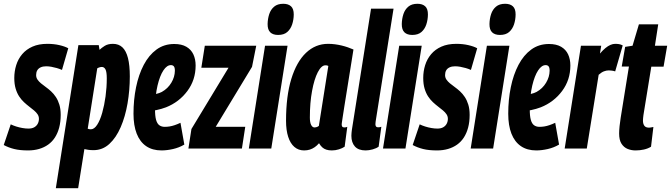

<svg xmlns="http://www.w3.org/2000/svg" viewBox="-47 -786 3551 1016"><path d="M-27.2 -18.6 9.8 -128Q23 -121.6 39.1 -116.5Q55.2 -111.4 72 -108.5Q88.8 -105.6 103.4 -105.6Q122.4 -105.6 134.6 -112.7Q146.8 -119.8 152.9 -131.6Q159 -143.4 159 -157.2Q159 -170.4 151.9 -181.1Q144.8 -191.8 133.3 -201.4Q121.8 -211 107.8 -221.7Q93.8 -232.4 79.8 -245.4Q65.8 -258.4 54.3 -275.9Q42.8 -293.4 35.7 -317.4Q28.6 -341.4 28.6 -373.2Q28.6 -408.8 38.8 -441.4Q49 -474 70.5 -499.4Q92 -524.8 125.1 -539.4Q158.2 -554 203.6 -554Q237.8 -554 267.3 -547.2Q296.8 -540.4 314.2 -530.6L281 -416Q268 -421.8 253.2 -426Q238.4 -430.2 224.3 -432.7Q210.2 -435.2 196.8 -435.2Q180 -435.2 167.9 -429.5Q155.8 -423.8 150 -413.5Q144.2 -403.2 144.2 -388.8Q144.2 -375.4 151.3 -365Q158.4 -354.6 169.9 -345Q181.4 -335.4 195.4 -325.4Q209.4 -315.4 223.2 -302.7Q237 -290 248.5 -272.7Q260 -255.4 267.1 -232.3Q274.2 -209.2 274.2 -178.2Q274.2 -141 266.2 -111Q258.2 -81 243.6 -58.4Q229 -35.8 207.8 -20.7Q186.6 -5.6 159.8 2.2Q133 10 101.4 10Q58.2 10 28.1 2.5Q-2 -5 -27.2 -18.6Z M248.4 210 367.8 -547H475.6L479.7 -522.3Q489.8 -532.4 507 -543.2Q524.1 -554 550.6 -554Q581.1 -554 600.8 -535.5Q620.4 -517 630.2 -478.7Q639.9 -440.4 639.9 -381.7Q639.9 -308.5 627.9 -238.8Q615.9 -169.1 591.7 -113.2Q567.5 -57.3 531.7 -24.4Q495.8 8.6 447.8 8.6Q431.2 8.6 419.8 6.7Q408.4 4.9 399.5 3L366.5 210ZM433.9 -101.8Q451.7 -101.8 467.2 -125.7Q482.7 -149.6 493.9 -189.2Q505.1 -228.8 511.6 -276.3Q518 -323.8 518 -371Q518 -405.5 511.2 -418.6Q504.4 -431.7 491.9 -431.7Q485.9 -431.7 479.1 -429.5Q472.3 -427.4 467.6 -424.3L417.2 -104.9Q421 -103 425.6 -102.4Q430.2 -101.8 433.9 -101.8Z M749.6 -284.8Q763.6 -285.2 780.5 -289.2Q797.4 -293.2 809.4 -299.6Q841.2 -317.4 859.6 -348.1Q878 -378.8 878.4 -411.6Q878.4 -428.6 872.9 -435Q867.4 -441.4 857.8 -441.4Q836.4 -441.8 817.6 -413.5Q798.8 -385.2 786.5 -333.1Q774.2 -281 773.4 -210.2Q773 -172.6 778.9 -151.8Q784.8 -131 796.6 -122.9Q808.4 -114.8 824.4 -114.8Q836.8 -114.8 849.9 -116.8Q863 -118.8 877.6 -123.8Q892.2 -128.8 908 -136.2L928.4 -21Q901.2 -4.8 868.7 2.6Q836.2 10 807.8 10Q759.6 10 726.5 -12.6Q693.4 -35.2 676.4 -78.6Q659.4 -122 659.4 -184.2Q659.4 -258 673 -324.6Q686.6 -391.2 713.7 -442.8Q740.8 -494.4 781.1 -523.8Q821.4 -553.2 875 -553.2Q914 -553.2 939.1 -538.6Q964.2 -524 976.2 -498.4Q988.2 -472.8 988.2 -439.2Q988.2 -363 944.4 -304.3Q900.6 -245.6 831.6 -218.2Q807.4 -209 780.8 -203.5Q754.2 -198 726.8 -197.6Z M950 0 966 -103.4 1162.3 -427.7H1018.4L1036.8 -544H1308.9L1286.6 -432.2L1094.5 -114.9H1250.8L1233.1 0Z M1269.7 0 1355.5 -544H1474.6L1388.5 0ZM1451.9 -766Q1478.6 -766 1493.2 -752.4Q1507.7 -738.8 1507.4 -709Q1507.1 -681.6 1499 -656.8Q1490.8 -632.1 1473.1 -616.6Q1455.4 -601.1 1424.6 -601.1Q1397.5 -601.1 1383.1 -615Q1368.8 -629 1369.1 -658.8Q1369.7 -686.9 1377.7 -711.3Q1385.7 -735.7 1403.8 -750.9Q1421.8 -766 1451.9 -766Z M1708.8 10Q1692.4 10 1679.8 5.9Q1667.2 1.9 1658 -6.6Q1648.8 -15.1 1641.2 -28.1Q1630.7 -15.8 1618.6 -7.3Q1606.4 1.2 1592.6 5.6Q1578.7 10 1562.2 10Q1532.3 10 1510.8 -8.5Q1489.2 -26.9 1477.9 -62.2Q1466.6 -97.5 1466.6 -146.9Q1466.6 -277.2 1494.4 -368Q1522.2 -458.8 1572.2 -506.4Q1622.2 -554 1689.2 -554Q1708.1 -554 1726 -551.6Q1743.8 -549.2 1761 -545.1Q1778.1 -541 1793.6 -535.6Q1809 -530.1 1823.4 -524Q1805.6 -412.9 1794.1 -340.9Q1782.5 -268.9 1775.8 -226.8Q1769 -184.6 1766.1 -164.2Q1763.1 -143.8 1762.1 -137.3Q1761.1 -130.7 1761.1 -128.7Q1761.1 -120.2 1764 -116Q1766.9 -111.7 1775.1 -111.7Q1778.9 -111.7 1782.8 -112.3Q1786.6 -112.9 1790.7 -114.8L1776.8 -9.8Q1765 -1.6 1746.6 4.2Q1728.2 10 1708.8 10ZM1640.3 -119.7 1690.4 -437Q1686.9 -439.2 1683.3 -439.8Q1679.6 -440.4 1674.9 -440.4Q1653.6 -440.4 1634.7 -403.9Q1615.8 -367.4 1604.3 -304.7Q1592.7 -242 1592.7 -164.3Q1592.7 -138.1 1599.5 -124.9Q1606.3 -111.6 1617.2 -111.6Q1621.6 -111.6 1625.7 -112.7Q1629.7 -113.8 1633.6 -115.5Q1637.5 -117.2 1640.3 -119.7Z M1916.4 -740H2035.5L1943.1 -157.9Q1941.5 -148.7 1940.6 -141.6Q1939.6 -134.5 1939.6 -129.3Q1939.6 -124 1941.1 -120Q1942.5 -116 1945.9 -114.2Q1949.3 -112.4 1954.4 -112.4Q1957.6 -112.4 1961.9 -112.9Q1966.2 -113.3 1970.9 -115.2L1956.7 -9.9Q1944.6 -1 1924.9 4.5Q1905.1 10 1887.7 10Q1849.6 10 1831 -10.9Q1812.4 -31.7 1812.4 -67.5Q1812.4 -74.6 1813.2 -83.1Q1814.1 -91.5 1815.1 -99.6Z M1979.7 0 2065.5 -544H2184.6L2098.5 0ZM2161.9 -766Q2188.6 -766 2203.2 -752.4Q2217.7 -738.8 2217.4 -709Q2217.1 -681.6 2209 -656.8Q2200.8 -632.1 2183.1 -616.6Q2165.4 -601.1 2134.6 -601.1Q2107.5 -601.1 2093.1 -615Q2078.8 -629 2079.1 -658.8Q2079.7 -686.9 2087.7 -711.3Q2095.7 -735.7 2113.8 -750.9Q2131.8 -766 2161.9 -766Z M2136.8 -18.6 2173.8 -128Q2187 -121.6 2203.1 -116.5Q2219.2 -111.4 2236 -108.5Q2252.8 -105.6 2267.4 -105.6Q2286.4 -105.6 2298.6 -112.7Q2310.8 -119.8 2316.9 -131.6Q2323 -143.4 2323 -157.2Q2323 -170.4 2315.9 -181.1Q2308.8 -191.8 2297.3 -201.4Q2285.8 -211 2271.8 -221.7Q2257.8 -232.4 2243.8 -245.4Q2229.8 -258.4 2218.3 -275.9Q2206.8 -293.4 2199.7 -317.4Q2192.6 -341.4 2192.6 -373.2Q2192.6 -408.8 2202.8 -441.4Q2213 -474 2234.5 -499.4Q2256 -524.8 2289.1 -539.4Q2322.2 -554 2367.6 -554Q2401.8 -554 2431.3 -547.2Q2460.8 -540.4 2478.2 -530.6L2445 -416Q2432 -421.8 2417.2 -426Q2402.4 -430.2 2388.3 -432.7Q2374.2 -435.2 2360.8 -435.2Q2344 -435.2 2331.9 -429.5Q2319.8 -423.8 2314 -413.5Q2308.2 -403.2 2308.2 -388.8Q2308.2 -375.4 2315.3 -365Q2322.4 -354.6 2333.9 -345Q2345.4 -335.4 2359.4 -325.4Q2373.4 -315.4 2387.2 -302.7Q2401 -290 2412.5 -272.7Q2424 -255.4 2431.1 -232.3Q2438.2 -209.2 2438.2 -178.2Q2438.2 -141 2430.2 -111Q2422.2 -81 2407.6 -58.4Q2393 -35.8 2371.8 -20.7Q2350.6 -5.6 2323.8 2.2Q2297 10 2265.4 10Q2222.2 10 2192.1 2.5Q2162 -5 2136.8 -18.6Z M2443.7 0 2529.5 -544H2648.6L2562.5 0ZM2625.9 -766Q2652.6 -766 2667.2 -752.4Q2681.7 -738.8 2681.4 -709Q2681.1 -681.6 2673 -656.8Q2664.8 -632.1 2647.1 -616.6Q2629.4 -601.1 2598.6 -601.1Q2571.5 -601.1 2557.1 -615Q2542.8 -629 2543.1 -658.8Q2543.7 -686.9 2551.7 -711.3Q2559.7 -735.7 2577.8 -750.9Q2595.8 -766 2625.9 -766Z M2732.6 -284.8Q2746.6 -285.2 2763.5 -289.2Q2780.4 -293.2 2792.4 -299.6Q2824.2 -317.4 2842.6 -348.1Q2861 -378.8 2861.4 -411.6Q2861.4 -428.6 2855.9 -435Q2850.4 -441.4 2840.8 -441.4Q2819.4 -441.8 2800.6 -413.5Q2781.8 -385.2 2769.5 -333.1Q2757.2 -281 2756.4 -210.2Q2756 -172.6 2761.9 -151.8Q2767.8 -131 2779.6 -122.9Q2791.4 -114.8 2807.4 -114.8Q2819.8 -114.8 2832.9 -116.8Q2846 -118.8 2860.6 -123.8Q2875.2 -128.8 2891 -136.2L2911.4 -21Q2884.2 -4.8 2851.7 2.6Q2819.2 10 2790.8 10Q2742.6 10 2709.5 -12.6Q2676.4 -35.2 2659.4 -78.6Q2642.4 -122 2642.4 -184.2Q2642.4 -258 2656 -324.6Q2669.6 -391.2 2696.7 -442.8Q2723.8 -494.4 2764.1 -523.8Q2804.4 -553.2 2858 -553.2Q2897 -553.2 2922.1 -538.6Q2947.2 -524 2959.2 -498.4Q2971.2 -472.8 2971.2 -439.2Q2971.2 -363 2927.4 -304.3Q2883.6 -245.6 2814.6 -218.2Q2790.4 -209 2763.8 -203.5Q2737.2 -198 2709.8 -197.6Z M3134.4 -544 3127.7 -502.6Q3143.2 -520.5 3156.9 -531.8Q3170.5 -543 3183.4 -548.5Q3196.3 -554 3208.5 -554Q3219.5 -554 3228.7 -552.5Q3237.8 -551 3248.2 -545.6L3208.3 -408.2Q3200 -411.2 3190.5 -412.3Q3180.9 -413.5 3174.7 -413.5Q3161.7 -413.5 3148.8 -408.5Q3135.8 -403.5 3120.9 -390.2L3058.1 0H2941.1L3027.2 -544Z M3410.5 -114.1 3398 -9.6Q3381.1 0.7 3360.1 5.3Q3339.1 10 3316.1 10Q3294 10 3274.3 2.1Q3254.5 -5.9 3241.8 -25.4Q3229.2 -44.9 3229.2 -79.9Q3229.2 -95.1 3231.6 -118.9Q3234 -142.6 3237.4 -162.6L3281.1 -434H3243L3261.1 -538L3300.2 -544L3333.9 -657.3H3436.1L3418.6 -544H3483.5L3464.4 -433.3H3399.5L3357.9 -177.3Q3356.9 -168.8 3356.1 -161.6Q3355.3 -154.4 3355.3 -148.2Q3355.3 -130.8 3362.6 -120.7Q3369.8 -110.5 3387.7 -110.5Q3392.9 -110.5 3398.3 -111.7Q3403.6 -112.8 3410.5 -114.1Z"/></svg>

Font: Georama
Style: Italic
Weight: 400
Width: 2
Italic angle: -9°
Designer: Jean-Baptiste Levee
Foundry: Production Type
Version: Version 1.000